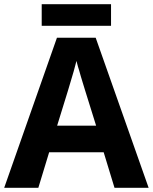

<svg xmlns="http://www.w3.org/2000/svg" viewBox="-20 -897 730 917"><path d="M526.9 0 475.1 -169.9H214.8L163.1 0H0L252 -716.8H437L689.9 0ZM387.2 -462.9Q375 -502.9 374 -505.9Q371.6 -514.2 366.2 -531.7Q360.8 -549.3 358.4 -559.1Q353 -574.7 345.2 -606Q338.9 -582 332 -556.6Q319.3 -513.7 315.4 -500.5Q309.1 -477.1 304.2 -462.9L252.9 -296.9H439ZM510.3 -877V-773.9H179.2V-877Z"/></svg>

Font: Droid Sans Thai
Style: Bold
Weight: 700
Designer: Steve Matteson
Foundry: Ascender Corporation
Version: Version 1.00